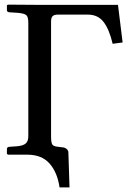

<svg xmlns="http://www.w3.org/2000/svg" viewBox="-20 -666 557 828"><path d="M97.2 1H14.2L9.8 -2.9V-23.9Q9.8 -33.2 24.9 -33.2L53.2 -35.2Q80.1 -37.6 91.1 -47.4Q102.1 -57.1 102.1 -79.1V-567.9Q102.1 -593.3 93.3 -600.8Q84.5 -608.4 55.2 -610.8L23.9 -612.8Q9.8 -612.8 9.8 -622.1V-643.1L14.2 -646Q136.7 -645 149.9 -645H488.8L508.8 -482.9L465.8 -477.1Q451.7 -538.1 427.2 -570.6Q402.8 -603 358.9 -603H230Q214.8 -603 207.5 -596.9Q200.2 -590.8 200.2 -573.2V-77.1Q200.2 -52.7 205.1 -43.7Q210 -34.7 229 -33.2L247.1 -30.8Q257.8 -30.8 266.4 -24.4Q274.9 -18.1 274.9 -7.8L279.8 142.1H236.8Q227.5 77.6 193.8 39.3Q160.2 1 97.2 1Z"/></svg>

Font: Common Serif Medium
Style: Regular
Weight: 500
Designer: Philipp H. Poll, Khaled Hosny
Foundry: Stefan Peev, Context Ltd.
Version: Version 1.026